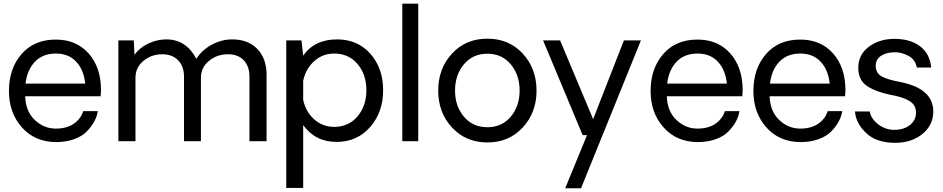

<svg xmlns="http://www.w3.org/2000/svg" viewBox="-20 -770 5142 1047"><path d="M530.8 -277.8Q530.8 -269 528.8 -245.1H117.2Q120.1 -163.1 168.9 -116.5Q217.8 -69.8 280.8 -68.8Q340.8 -67.9 380.4 -94Q419.9 -120.1 434.1 -164.1H513.2Q509.3 -136.2 494.6 -108.6Q480 -81.1 454.1 -54Q428.2 -26.9 384 -11Q339.8 4.9 285.2 4.9Q169.9 3.9 99.4 -75.4Q28.8 -154.8 28.8 -273.9Q28.8 -396 97.4 -475.1Q166 -554.2 284.2 -554.2Q397 -554.2 463.9 -478Q530.8 -401.9 530.8 -277.8ZM284.2 -478Q213.4 -478 170.7 -433.6Q127.9 -389.2 119.1 -314H444.8Q437 -389.2 395.5 -433.6Q354 -478 284.2 -478Z M1246.6 -555.2Q1332.5 -555.2 1383.1 -503.2Q1433.6 -451.2 1433.6 -361.8V0H1340.3V-352.1Q1340.3 -408.2 1309.3 -441.2Q1278.3 -474.1 1222.7 -474.1Q1163.6 -474.1 1119.6 -438Q1075.7 -401.9 1075.7 -346.2V0H983.4V-352.1Q983.4 -408.2 951.4 -441.2Q919.4 -474.1 864.7 -474.1Q805.7 -474.1 762.2 -438Q718.8 -401.9 718.8 -346.2V0H625.5V-549.8H709.5L713.4 -471.2Q740.2 -509.3 787.8 -532.2Q835.4 -555.2 887.7 -555.2Q994.6 -555.2 1050.8 -449.2Q1079.6 -496.1 1133.5 -525.6Q1187.5 -555.2 1246.6 -555.2Z M1818.4 -555.2Q1930.2 -555.2 1999.8 -476.6Q2069.3 -397.9 2069.3 -278.1Q2069.3 -158.2 1998.3 -77.1Q1927.2 3.9 1815.4 3.9Q1699.2 3.9 1633.3 -87.9V254.9H1541V-549.8H1624L1633.3 -466.8Q1695.3 -555.2 1818.4 -555.2ZM1802.2 -78.1Q1881.3 -78.1 1929.7 -135.5Q1978 -192.9 1978 -277.8Q1978 -363.8 1929.7 -420.9Q1881.3 -478 1802.2 -478Q1739.3 -478 1693.4 -436.5Q1647.5 -395 1633.3 -330.1V-225.1Q1647.5 -160.2 1693.4 -119.1Q1739.3 -78.1 1802.2 -78.1Z M2173.8 0V-750H2260.7V0Z M2830.3 -74.5Q2754.9 6.8 2637.7 6.8Q2520.5 6.8 2445.1 -74.5Q2369.6 -155.8 2369.6 -275.9Q2369.6 -396 2444.6 -477.5Q2519.5 -559.1 2637.7 -559.1Q2755.9 -559.1 2830.8 -477.5Q2905.8 -396 2905.8 -275.9Q2905.8 -155.8 2830.3 -74.5ZM2813.5 -275.9Q2813.5 -361.8 2765.1 -419.4Q2716.8 -477.1 2637.7 -477.1Q2558.6 -477.1 2510 -419.4Q2461.4 -361.8 2461.4 -275.9Q2461.4 -190.9 2510 -133.5Q2558.6 -76.2 2637.7 -76.2Q2716.8 -76.2 2765.1 -133.5Q2813.5 -190.9 2813.5 -275.9Z M3475.1 -549.8 3148.4 256.8H3062L3181.2 -33.2H3157.2L2941.4 -549.8H3034.2L3214.4 -120.1L3382.3 -549.8Z M4029.8 -277.8Q4029.8 -269 4027.8 -245.1H3616.2Q3619.1 -163.1 3668 -116.5Q3716.8 -69.8 3779.8 -68.8Q3839.8 -67.9 3879.4 -94Q3918.9 -120.1 3933.1 -164.1H4012.2Q4008.3 -136.2 3993.7 -108.6Q3979 -81.1 3953.1 -54Q3927.2 -26.9 3883.1 -11Q3838.9 4.9 3784.2 4.9Q3668.9 3.9 3598.4 -75.4Q3527.8 -154.8 3527.8 -273.9Q3527.8 -396 3596.4 -475.1Q3665 -554.2 3783.2 -554.2Q3896 -554.2 3962.9 -478Q4029.8 -401.9 4029.8 -277.8ZM3783.2 -478Q3712.4 -478 3669.7 -433.6Q3627 -389.2 3618.2 -314H3943.8Q3936 -389.2 3894.5 -433.6Q3853 -478 3783.2 -478Z M4590.3 -277.8Q4590.3 -269 4588.4 -245.1H4176.8Q4179.7 -163.1 4228.5 -116.5Q4277.3 -69.8 4340.3 -68.8Q4400.4 -67.9 4439.9 -94Q4479.5 -120.1 4493.7 -164.1H4572.8Q4568.8 -136.2 4554.2 -108.6Q4539.6 -81.1 4513.7 -54Q4487.8 -26.9 4443.6 -11Q4399.4 4.9 4344.7 4.9Q4229.5 3.9 4158.9 -75.4Q4088.4 -154.8 4088.4 -273.9Q4088.4 -396 4157 -475.1Q4225.6 -554.2 4343.8 -554.2Q4456.5 -554.2 4523.4 -478Q4590.3 -401.9 4590.3 -277.8ZM4343.8 -478Q4272.9 -478 4230.2 -433.6Q4187.5 -389.2 4178.7 -314H4504.4Q4496.6 -389.2 4455.1 -433.6Q4413.6 -478 4343.8 -478Z M4861.3 8.8Q4759.3 8.8 4703.4 -44.2Q4647.5 -97.2 4642.1 -162.1H4723.1Q4729 -123 4769 -92Q4809.1 -61 4860.1 -62Q4911.1 -63 4943.1 -89.1Q4975.1 -115.2 4975.1 -155.8Q4975.1 -197.8 4939.2 -219.5Q4903.3 -241.2 4836.4 -252.9Q4756.3 -269 4708.3 -301Q4660.2 -333 4660.2 -399.9Q4660.2 -471.7 4717.8 -514.9Q4775.4 -558.1 4857.4 -558.1Q4943.4 -558.1 4996.8 -518.1Q5050.3 -478 5058.1 -401.9H4979.5Q4971.7 -443.8 4937.5 -463.4Q4903.3 -482.9 4867.2 -484.9Q4821.3 -486.8 4788.3 -468Q4755.4 -449.2 4755.4 -411.1Q4755.4 -371.1 4788.8 -353Q4822.3 -335 4887.2 -323.2Q5069.3 -288.1 5069.3 -162.1Q5069.3 -87.9 5010.3 -39.6Q4951.2 8.8 4861.3 8.8Z"/></svg>

Font: Oakes Grotesk
Style: Regular
Weight: 400
Designer: Samuel Oakes
Foundry: Samuel Oakes
Version: Version 1.0 | wf-rip DC20170320